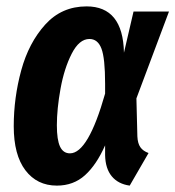

<svg xmlns="http://www.w3.org/2000/svg" viewBox="-20 -566 549 601"><path d="M368 -401 398 -530H509L407 -258L410 -139Q411 -117 419.5 -105Q428 -93 445 -87L386 15Q350 10 330 -14Q310 -38 309 -80V-111Q282 -50 246 -17.5Q210 15 158 15Q96 15 59.5 -33Q23 -81 23 -171Q23 -260 46.5 -346Q70 -432 121.5 -489Q173 -546 251 -546Q365 -546 368 -401ZM158 -174Q158 -128 168 -107Q178 -86 199 -86Q256 -86 309 -273V-304Q309 -384 297.5 -414Q286 -444 260 -444Q228 -444 204.5 -398Q181 -352 169.5 -288.5Q158 -225 158 -174Z"/></svg>

Font: Fira Sans Compressed SemiBold
Style: Italic
Weight: 600
Width: 1
Italic angle: -8°
Designer: bBox Type GmbH & Carrois Corporate GbR & Edenspiekermann AG
Foundry: bBox Type GmbH & Carrois Corporate GbR & Edenspiekermann AG
Version: Version 4.301